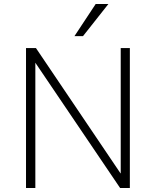

<svg xmlns="http://www.w3.org/2000/svg" viewBox="-20 -947 786 967"><path d="M111 0V-705H161L587 -74H588V-705H634V0H585L158 -631V0ZM355 -765 462 -927H526L398 -765Z"/></svg>

Font: Nunito Sans 7pt SemiCondensed ExtraLight
Style: Regular
Weight: 250
Width: 4
Designer: Vernon Adams
Foundry: Vernon Adams
Version: Version 3.101;gftools[0.9.27]